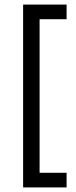

<svg xmlns="http://www.w3.org/2000/svg" viewBox="-20 -700 334 839"><path d="M81 119V-665H153V119ZM81 119V55H271V119ZM81 -616V-680H271V-616Z"/></svg>

Font: Bricolage Grotesque 36pt Light
Style: Regular
Weight: 300
Designer: Mathieu Triay
Foundry: Atelier Triay
Version: Version 1.001;gftools[0.9.33.dev8+g029e19f]